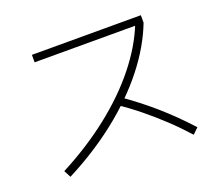

<svg xmlns="http://www.w3.org/2000/svg" viewBox="-122 -894 1244 1088"><g transform="rotate(-20 500.0 -350.5)"><path d="M112 -38Q277 -124 409 -228Q541 -332 634.5 -448.5Q728 -565 776 -687L788 -675H165V-720H822V-675Q773 -547 676 -424Q579 -301 441.5 -192Q304 -83 134 4ZM872 19Q815 -44 759 -96.5Q703 -149 644 -197Q585 -245 517 -291L548 -327Q649 -257 734.5 -182.5Q820 -108 906 -14Z"/></g></svg>

Font: M PLUS 2 Light
Style: Regular
Weight: 300
Designer: Coji Morishita
Foundry: UNDERFOREST DESIGN
Version: Version 1.001